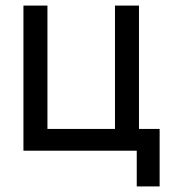

<svg xmlns="http://www.w3.org/2000/svg" viewBox="-20 -540 612 688"><path d="M470 128V0H64V-520H150V-78H392V-520H478V-78H552V128Z"/></svg>

Font: Liter
Style: Regular
Weight: 400
Designer: Anton Skugarov
Foundry: skugi
Version: Version 1.004; ttfautohint (v1.8.4.7-5d5b)